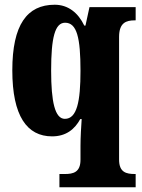

<svg xmlns="http://www.w3.org/2000/svg" viewBox="-20 -566 601 811"><path d="M231 225H553V169H550C513 169 483 162 483 108V-410C483 -471 514 -480 549 -480H553V-536H358L341 -458H336C310 -512 268 -546 211 -546C94 -546 32 -461 32 -269C32 -76 94 10 200 10C260 10 296 -21 319 -63H325C323 -34 320 13 320 51V109C320 162 289 169 254 169H231ZM254 -64C212 -64 196 -136 196 -268C196 -407 212 -470 255 -470C305 -470 320 -406 320 -267C320 -137 305 -64 254 -64Z"/></svg>

Font: Noto Serif Myanmar ExtraCondensed Black
Style: Regular
Weight: 900
Width: 2
Designer: Ben Mitchell and the Monotype Design Team
Foundry: Monotype Imaging Inc.
Version: Version 2.106